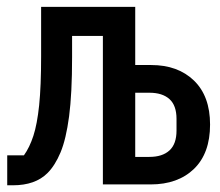

<svg xmlns="http://www.w3.org/2000/svg" viewBox="-20 -536 640 558"><path d="M1 2.5V-84.5H49.5Q66 -107.5 77 -141.2Q88 -175 93.8 -230.2Q99.5 -285.5 99.5 -373V-516H373V-347H419.5Q497 -347 543.8 -301.8Q590.5 -256.5 590.5 -174Q590.5 -90.5 543.8 -45.2Q497 0 417.5 0H279V-431.5H189.5V-370Q189.5 -264 180.8 -197.8Q172 -131.5 156 -93.2Q140 -55 118 -33Q82.5 2.5 17.5 2.5ZM373 -80H414Q452 -80 472.5 -98.8Q493 -117.5 493 -156.5V-190.5Q493 -229.5 472.5 -248Q452 -266.5 414 -266.5H373Z"/></svg>

Font: Lilex Medium
Style: Regular
Weight: 500
Designer: Mike Abbink, Paul van der Laan, Pieter van Rosmalen, Mikhael Khrustik
Foundry: Mikhael Khrustik
Version: Version 1.100